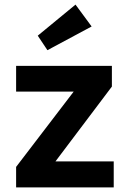

<svg xmlns="http://www.w3.org/2000/svg" viewBox="-20 -814 562 834"><path d="M50 0V-89L300 -416H50V-528H466V-438L221 -113H474V0ZM186 -596 144 -659 308 -794 378 -699Z"/></svg>

Font: Lexend SemiBold
Style: Regular
Weight: 600
Designer: Bonnie Shaver-Troup, Thomas Jockin
Foundry: Lexend
Version: Version 1.005; ttfautohint (v1.8.3)